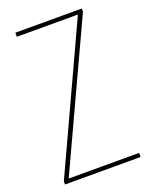

<svg xmlns="http://www.w3.org/2000/svg" viewBox="-134 -771 655 842"><g transform="rotate(-20 194.0 -350.0)"><path d="M21 0V-15L328 -679V-681H44V-700H354V-685L46 -21V-19H374V0Z"/></g></svg>

Font: Georama SemiCondensed Thin
Style: Regular
Weight: 100
Width: 4
Designer: Jean-Baptiste Levee
Foundry: Production Type
Version: Version 1.000